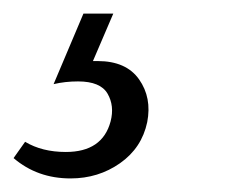

<svg xmlns="http://www.w3.org/2000/svg" viewBox="-89 -20 333 283"><path d="M55 70Q97 70 116 97Q135 124 128 160Q120 198 88 220.5Q56 243 15 243Q-34 243 -69 213L-52 189Q-27 204 8 204Q62 204 74 159Q80 136 69.5 118Q59 100 26 100Q7 100 -10 104L34 0H78L48 70Z"/></svg>

Font: EauTest
Style: Italic
Weight: 400
Italic angle: -12°
Designer: Christian Thalmann (Catharsis Fonts)
Version: Version 0.001;PS 000.001;hotconv 1.0.88;makeotf.lib2.5.64775